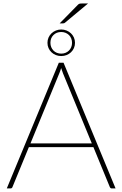

<svg xmlns="http://www.w3.org/2000/svg" viewBox="-20 -1054 684 1074"><path d="M493.5 -252 332.5 -643.5Q327 -657 322 -673.5Q317.5 -657 311.5 -643.5L150.5 -252ZM626.5 0H605Q597.5 0 594 -8.5L502.5 -231H141.5L50 -8.5Q47.5 0 38.5 0H18L309 -703H335.5ZM245.5 -814.5Q245.5 -830.5 251.5 -844Q257.5 -857.5 268 -867.5Q278.5 -877.5 292.5 -883.2Q306.5 -889 322.5 -889Q338.5 -889 352.5 -883.2Q366.5 -877.5 377 -867.5Q387.5 -857.5 393.5 -844Q399.5 -830.5 399.5 -814.5Q399.5 -798.5 393.5 -785Q387.5 -771.5 377 -761.5Q366.5 -751.5 352.5 -746Q338.5 -740.5 322.5 -740.5Q306.5 -740.5 292.5 -746Q278.5 -751.5 268 -761.5Q257.5 -771.5 251.5 -785Q245.5 -798.5 245.5 -814.5ZM262 -814.5Q262 -801.5 266.5 -790.5Q271 -779.5 279 -771.2Q287 -763 298.2 -758.5Q309.5 -754 322.5 -754Q335.5 -754 346.5 -758.5Q357.5 -763 365.8 -771.2Q374 -779.5 378.5 -790.5Q383 -801.5 383 -814.5Q383 -827.5 378.5 -838.8Q374 -850 365.8 -858Q357.5 -866 346.5 -870.5Q335.5 -875 322.5 -875Q296 -875 279 -858Q262 -841 262 -814.5ZM472.5 -1034.5 343.5 -927Q340.5 -924.5 337.2 -923.8Q334 -923 330 -923H313.5L414.5 -1026Q419.5 -1031.5 424.2 -1033Q429 -1034.5 439 -1034.5Z"/></svg>

Font: Lato ExtraLight
Style: Regular
Weight: 275
Designer: Lukasz Dziedzic with Adam Twardoch and Botio Nikoltchev
Foundry: tyPoland Lukasz Dziedzic
Version: Version 2.015; 2015-08-06; http://www.latofonts.com/